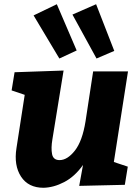

<svg xmlns="http://www.w3.org/2000/svg" viewBox="-20 -875 661 909"><path d="M186 14Q114 14 79.5 -39Q45 -92 58 -174L97 -426L35 -447L49 -533L281 -541L228 -215Q221 -174 226.5 -145.5Q232 -117 262 -117Q299 -117 334.5 -162Q370 -207 385 -301L421 -537H586L519 -108L585 -86L571 0L355 5L373 -94Q334 -39 284 -13Q234 13 186 14ZM261 -598 139 -802 249 -855 343 -636ZM437 -598 323 -806 435 -855 521 -634Z"/></svg>

Font: Bitter ExtraBold
Style: Italic
Weight: 800
Italic angle: -9°
Designer: Sol Matas, and Bitter project Authors
Foundry: Sol Matas
Version: Version 2.001